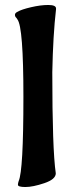

<svg xmlns="http://www.w3.org/2000/svg" viewBox="-20 -733 285 771"><path d="M190 -443Q190 -133 204 -37Q204 -13 158 2.5Q112 18 82 18Q52 18 52 9Q52 3 55 -6Q74 -48 74 -344Q74 -624 50 -655L46 -661Q40 -666 40 -673.5Q40 -681 51 -686Q66 -695 104.5 -704Q143 -713 174 -713Q205 -713 205 -699V-696Q193 -592 190 -443Z"/></svg>

Font: Aladin
Style: Regular
Weight: 400
Designer: Angel Koziupa and Alejandro Paul
Foundry: Angel Koziupa and Alejandro Paul
Version: Version 1.000